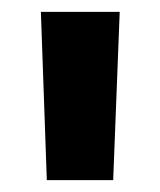

<svg xmlns="http://www.w3.org/2000/svg" viewBox="-20 -720 270 324"><path d="M49 -700H182L171 -416H59Z"/></svg>

Font: Idrija
Style: Bold
Weight: 700
Designer: Julieta Ulanovsky
Foundry: Julieta Ulanovsky
Version: Version 7.200